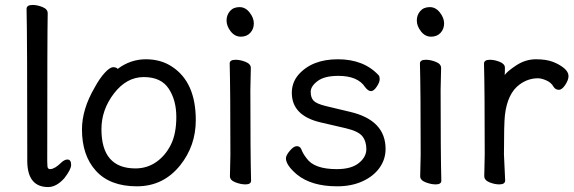

<svg xmlns="http://www.w3.org/2000/svg" viewBox="-20 -733 2332 780"><path d="M175.8 26.9Q92.8 26.9 90.8 -75.2Q90.8 -589.8 87.9 -696.8Q87.9 -712.9 112.8 -712.9Q131.8 -712.9 152.8 -704.3Q173.8 -695.8 173.8 -679.2Q171.9 -589.8 171.9 -78.1Q171.9 -53.2 175 -49.6Q178.2 -45.9 184.1 -45.9Q203.1 -46.9 228 -71.8Q242.2 -85 253.9 -85Q269 -85 269 -63Q269 -44.9 241.2 -8.8Q209 26.9 175.8 26.9Z M530.3 -48.8Q577.1 -48.8 614.3 -74.5Q651.4 -100.1 673.8 -144.5Q696.3 -189 696.3 -257.8Q696.3 -326.2 665.3 -373Q634.3 -419.9 564.2 -419.9Q494.1 -419.9 443.1 -353.5Q392.1 -287.1 392.1 -208Q392.1 -48.8 530.3 -48.8ZM536.1 23.9Q427.2 23.9 370.1 -38.6Q313 -101.1 313 -207Q313 -289.1 364.3 -377Q384.3 -414.1 405.3 -437Q426.3 -460 439.9 -460Q453.1 -460 458 -453.1Q510.3 -492.2 572.3 -492.2Q634.3 -492.2 679.2 -461.9Q775.4 -398.9 775.4 -245.1Q775.4 -141.1 712.4 -62Q644 23.9 536.1 23.9Z M977.1 16.1Q958 16.1 936 7.6Q914.1 -1 914.1 -17.1L916 -105Q916 -368.2 913.1 -475.1Q913.1 -490.2 937 -490.2Q956.1 -490.2 977.5 -481.7Q999 -473.1 999 -457L997.1 -368.2Q997.1 -105 1000 1Q1000 16.1 977.1 16.1ZM900.4 -649.9Q900.4 -671.9 914.3 -688Q928.2 -704.1 953.1 -704.1Q977.1 -704.1 994.1 -682.1Q1011.2 -660.2 1011.2 -638.2Q1011.2 -615.2 996.8 -599.6Q982.4 -584 958.3 -584Q934.1 -584 917.2 -605.5Q900.4 -627 900.4 -649.9Z M1349.6 23.9Q1245.6 23.9 1186.5 -23.9Q1141.6 -62 1141.6 -89.8Q1141.6 -102.1 1157.5 -120.6Q1173.3 -139.2 1185.5 -139.2Q1198.2 -139.2 1203.6 -127.9Q1210.4 -108.9 1225.6 -89.8Q1256.3 -45.9 1348.1 -45.9Q1407.2 -45.9 1437.7 -70.6Q1468.3 -95.2 1468.3 -127.2Q1468.3 -159.2 1451.9 -179.7Q1435.5 -200.2 1384 -212.2Q1332.5 -224.1 1282.2 -235.8Q1165.5 -263.2 1165.5 -356Q1165.5 -397 1191.4 -428.2Q1246.6 -492.2 1352.5 -492.2Q1458.5 -492.2 1518.6 -426.8Q1522.5 -422.9 1522.5 -410.9Q1522.5 -398.9 1510.5 -380.9Q1498.5 -362.8 1487.3 -362.8Q1475.6 -362.8 1463.4 -378.9Q1433.6 -424.8 1354.5 -424.8Q1298.3 -424.8 1270.3 -403.8Q1242.2 -382.8 1242.2 -359.9Q1242.2 -335.9 1254.4 -323.5Q1266.6 -311 1305.2 -301.8L1401.4 -278.8Q1546.4 -245.1 1546.4 -127.9Q1546.4 -85.9 1522 -51.5Q1497.6 -17.1 1452.9 3.4Q1408.2 23.9 1349.6 23.9Z M1750 16.1Q1731 16.1 1709 7.6Q1687 -1 1687 -17.1L1689 -105Q1689 -368.2 1686 -475.1Q1686 -490.2 1710 -490.2Q1729 -490.2 1750.5 -481.7Q1772 -473.1 1772 -457L1770 -368.2Q1770 -105 1772.9 1Q1772.9 16.1 1750 16.1ZM1673.3 -649.9Q1673.3 -671.9 1687.3 -688Q1701.2 -704.1 1726.1 -704.1Q1750 -704.1 1767.1 -682.1Q1784.2 -660.2 1784.2 -638.2Q1784.2 -615.2 1769.8 -599.6Q1755.4 -584 1731.2 -584Q1707 -584 1690.2 -605.5Q1673.3 -627 1673.3 -649.9Z M2008.3 16.1Q1989.3 16.1 1968.3 7.6Q1947.3 -1 1947.3 -18.1L1949.2 -106Q1949.2 -367.2 1946.3 -474.1Q1946.3 -490.2 1970.2 -490.2Q1989.3 -490.2 2010.3 -481.7Q2031.2 -473.1 2031.2 -458Q2031.2 -436 2030.3 -428.2Q2041.5 -443.8 2076.2 -466.8Q2114.3 -492.2 2157.2 -492.2Q2199.2 -492.2 2226.3 -481.7Q2253.4 -471.2 2271.5 -456.1Q2289.6 -440.9 2289.6 -423.8Q2289.6 -408.2 2276.4 -388.2Q2263.2 -368.2 2250.5 -368.2Q2236.3 -368.2 2228.5 -380.9Q2219.2 -397.9 2199.2 -406.5Q2179.2 -415 2165.5 -415Q2125.5 -415 2091.3 -390.1Q2041.5 -354 2031.2 -265.1Q2027.3 -230 2027.3 -106L2032.2 0Q2032.2 16.1 2008.3 16.1Z"/></svg>

Font: LXGW WenKai Screen
Style: Regular
Weight: 400
Designer: LXGW / Fontworks Inc.
Foundry: LXGW / Fontworks Inc.
Version: Version 1.510;January 18,2025